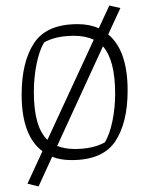

<svg xmlns="http://www.w3.org/2000/svg" viewBox="-20 -568 538 692"><path d="M440 -242Q440 -125 395 -58Q350 9 238 9Q198 9 168 -3L119 104L79 94L133 -23Q58 -79 58 -227Q58 -345 103 -413Q148 -481 260 -481Q303 -481 336 -466L374 -548L414 -539L370 -444Q440 -386 440 -242ZM151 -64 318 -425Q287 -439 248 -439Q180 -439 139 -415Q122 -387 112 -338.5Q102 -290 102 -236Q102 -110 151 -64ZM395 -231Q395 -351 351 -401L186 -42Q214 -31 249 -31Q315 -31 358 -55Q375 -83 385 -130.5Q395 -178 395 -231Z"/></svg>

Font: Athiti Light
Style: Regular
Weight: 300
Designer: CadsonDemak Team
Foundry: CadsonDemak
Version: Version 1.033